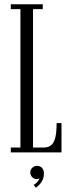

<svg xmlns="http://www.w3.org/2000/svg" viewBox="-20 -720 338 907"><path d="M31 0V-23H76.5V-677H31V-700H182V-677H136V-23H185.5Q209.5 -23 222.8 -35Q236 -47 241.8 -72.5Q247.5 -98 247.5 -138.5H270.5V0ZM149.5 167 139 153.5Q147 149.5 155.8 140Q164.5 130.5 166 122Q161.5 126 154 126Q141 126 132 116.8Q123 107.5 123 94.5Q123 81.5 132.5 72.5Q142 63.5 155 63.5Q170 63.5 178.8 73.5Q187.5 83.5 187.5 99Q187.5 116.5 181.5 129.8Q175.5 143 166.5 152Q157.5 161 149.5 167Z"/></svg>

Font: Imbue 48pt Light
Style: Regular
Weight: 300
Designer: Tyler Finck
Foundry: Etcetera Type Company
Version: Version 1.102